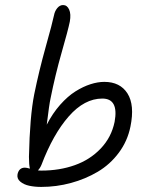

<svg xmlns="http://www.w3.org/2000/svg" viewBox="-20 -755 598 764"><path d="M144 -11.2Q117.7 -11.2 96.2 -15.9Q74.7 -20.5 60.5 -32.5Q46.4 -44.4 49.8 -62Q55.7 -87.9 79.1 -87.9Q85.4 -87.9 99.1 -84Q95.2 -99.1 95.2 -130.9Q98.6 -291.5 116.2 -379.9Q135.3 -473.6 161.9 -568.6Q188.5 -663.6 194.8 -693.8Q197.8 -710.4 207.8 -722.7Q217.8 -734.9 231 -734.9Q247.1 -734.9 255.1 -717Q263.2 -699.2 257.8 -668.9Q251 -635.7 225.3 -546.1Q199.7 -456.5 181.2 -363.8Q175.8 -339.8 166 -258.8Q189 -303.7 219.2 -337.9Q249.5 -372.1 280.3 -391.4Q311 -410.6 340.1 -419.9Q369.1 -429.2 395 -429.2Q458 -429.2 487.3 -383.1Q516.6 -336.9 499 -251Q487.3 -193.4 452.6 -147Q418 -100.6 368.9 -71.5Q319.8 -42.5 262.2 -26.9Q204.6 -11.2 144 -11.2ZM145 -99.1Q139.2 -85.4 130.9 -77.1Q134.8 -76.2 145 -76.2Q216.8 -76.2 277.3 -97.7Q337.9 -119.1 380.6 -163.8Q423.3 -208.5 436 -270Q453.1 -362.8 387.2 -362.8Q315.9 -362.8 253.7 -292Q191.4 -221.2 145 -99.1Z"/></svg>

Font: Shantell Sans Irregular Bouncy
Style: Italic
Weight: 300
Italic angle: -11.31°
Designer: Stephen Nixon, Anya Danilova, Shantell Martin
Foundry: Arrow Type
Version: Version 1.006;[9816181b4]